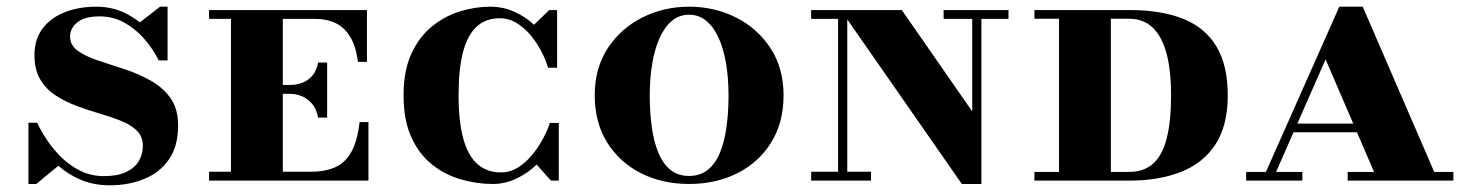

<svg xmlns="http://www.w3.org/2000/svg" viewBox="-20 -540 4365 574"><path d="M308.5 14Q261.5 14 223.2 -1.8Q185 -17.5 154.8 -44.2Q124.5 -71 102.2 -104.5Q80 -138 65 -173H91Q103 -147.5 121.5 -120Q140 -92.5 165 -68.2Q190 -44 221.5 -28.8Q253 -13.5 291 -13.5Q331.5 -13.5 357.2 -25.8Q383 -38 395 -58.5Q407 -79 407 -103.5Q407 -131.5 389.5 -149Q372 -166.5 343 -178.2Q314 -190 279.5 -200Q245 -210 210.5 -222.8Q176 -235.5 147 -254.2Q118 -273 100.5 -302.2Q83 -331.5 83 -375Q83 -423 107.5 -455Q132 -487 173.8 -503.5Q215.5 -520 268 -520Q319.5 -520 361.8 -497Q404 -474 434.2 -437.2Q464.5 -400.5 481 -359.5H454.5Q437.5 -393.5 411.5 -423.5Q385.5 -453.5 352 -472.2Q318.5 -491 277.5 -491Q233 -491 211.2 -473.2Q189.5 -455.5 189.5 -430.5Q189.5 -404.5 212.8 -388Q236 -371.5 273 -359.2Q310 -347 351.2 -333.5Q392.5 -320 429.2 -299.8Q466 -279.5 489.2 -247.5Q512.5 -215.5 512.5 -165Q512.5 -102.5 484.8 -63Q457 -23.5 410.5 -4.8Q364 14 308.5 14ZM65 10V-173Q83.5 -147 99 -126.2Q114.5 -105.5 129.8 -87.2Q145 -69 162.5 -51L88.5 10ZM481 -359.5Q466.5 -385 452 -401.8Q437.5 -418.5 421.5 -432.8Q405.5 -447 386.5 -464L458.5 -520H481Z M931 -188.5Q926 -214.5 912.8 -230Q899.5 -245.5 882.2 -252.5Q865 -259.5 847.5 -259.5H792.5V-286H847.5Q865 -286 882.2 -292Q899.5 -298 912.8 -312.5Q926 -327 931 -353H958V-188.5ZM1055 -175H1081.5V0H605V-26.5H670.5V-483.5H605V-510H1077V-355H1050Q1044 -402.5 1026.5 -430.8Q1009 -459 982.8 -471.2Q956.5 -483.5 923 -483.5H825.5V-26.5H907.5Q951 -26.5 981.5 -39.8Q1012 -53 1030.2 -85.5Q1048.5 -118 1055 -175Z M1453.5 10Q1405 10 1357.5 -3.8Q1310 -17.5 1271.2 -48.5Q1232.5 -79.5 1209.5 -130.2Q1186.5 -181 1186.5 -255Q1186.5 -329 1210 -379.8Q1233.5 -430.5 1272 -461.5Q1310.5 -492.5 1355.8 -506.2Q1401 -520 1445 -520Q1484.5 -520 1518 -504.8Q1551.5 -489.5 1576.5 -466L1622 -510H1645.5V-337.5H1618.5Q1610.5 -364.5 1596 -391Q1581.5 -417.5 1562.8 -438.8Q1544 -460 1521.8 -472.8Q1499.5 -485.5 1475 -485.5Q1432 -485.5 1404.8 -460.2Q1377.5 -435 1364.2 -384.2Q1351 -333.5 1351 -255Q1351 -177 1365 -125.8Q1379 -74.5 1407.2 -49.5Q1435.5 -24.5 1478.5 -24.5Q1504 -24.5 1526.8 -38.2Q1549.5 -52 1568.5 -74.2Q1587.5 -96.5 1601.8 -122.5Q1616 -148.5 1624 -172.5H1650.5V0H1627L1584.5 -48Q1558 -22.5 1524 -6.2Q1490 10 1453.5 10Z M2040 10Q1960 10 1896.2 -22.2Q1832.5 -54.5 1795.2 -114Q1758 -173.5 1758 -255Q1758 -336.5 1797 -396Q1836 -455.5 1900.5 -487.8Q1965 -520 2040 -520Q2116 -520 2180.2 -487.8Q2244.5 -455.5 2283.5 -396Q2322.5 -336.5 2322.5 -255Q2322.5 -173.5 2285.5 -114Q2248.5 -54.5 2184.5 -22.2Q2120.5 10 2040 10ZM2040 -14Q2073.5 -14 2096.2 -32.5Q2119 -51 2132.5 -84Q2146 -117 2152 -160.8Q2158 -204.5 2158 -255Q2158 -305.5 2150.8 -349.2Q2143.5 -393 2128.8 -426Q2114 -459 2091.8 -477.5Q2069.5 -496 2040 -496Q2010.5 -496 1988.5 -477.5Q1966.5 -459 1951.8 -426Q1937 -393 1929.8 -349.2Q1922.5 -305.5 1922.5 -255Q1922.5 -204.5 1928.5 -160.8Q1934.5 -117 1948 -84Q1961.5 -51 1984 -32.5Q2006.5 -14 2040 -14Z M2855.5 10 2493.5 -510H2676L2886.5 -207V-510H2914V10ZM2405 0V-26.5H2584V0ZM2485.5 0V-483.5H2405V-510H2513V0ZM2801 -483.5V-510H2995V-483.5Z M3072.5 0V-26H3355.5Q3400 -26 3427.8 -51.2Q3455.5 -76.5 3468.2 -127.2Q3481 -178 3481 -255Q3481 -331 3467 -381.8Q3453 -432.5 3425.2 -458.2Q3397.5 -484 3355.5 -484H3072.5V-510H3355.5Q3452 -510 3517.8 -483.5Q3583.5 -457 3617 -400.5Q3650.5 -344 3650.5 -255Q3650.5 -165 3614 -108.8Q3577.5 -52.5 3511 -26.2Q3444.5 0 3355.5 0ZM3146 0V-510H3301V0Z M3753 0 3984 -520H4054L4279 0H4099L3943 -362.5L3783.5 0ZM3705.5 0V-26H3873.5V0ZM3840.5 -144.5V-170.5H4146V-144.5ZM4009 0V-26H4325V0Z"/></svg>

Font: Bodoni Moda SC 9pt
Style: Bold
Weight: 700
Designer: Owen Earl
Foundry: indestructible type
Version: Version 2.005